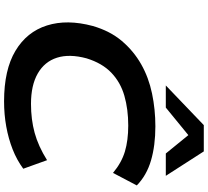

<svg xmlns="http://www.w3.org/2000/svg" viewBox="-58 -928 997 920"><g transform="rotate(90 440.0 -468.5)"><path d="M466 10Q315 10 224 -44.5Q133 -99 102.5 -195.5Q72 -292 105 -415Q129 -498 177 -554.5Q225 -611 288.5 -647Q352 -683 428.5 -699Q505 -715 586 -715Q678 -715 749.5 -694Q821 -673 869 -626L809 -512Q760 -553 706.5 -569Q653 -585 582 -585Q504 -585 439.5 -566.5Q375 -548 329 -504Q283 -460 260 -385Q238 -303 257 -243.5Q276 -184 332.5 -151.5Q389 -119 478 -119Q553 -119 617 -136.5Q681 -154 748 -196L789 -82Q747 -51 696 -31Q645 -11 587 -0.5Q529 10 466 10ZM390 -765 580 -947H706L823 -765H716L628 -873L496 -765Z"/></g></svg>

Font: Nunito Sans 7pt Expanded
Style: Bold Italic
Weight: 700
Width: 7
Italic angle: -9°
Designer: Vernon Adams
Foundry: Vernon Adams
Version: Version 3.101;gftools[0.9.27]